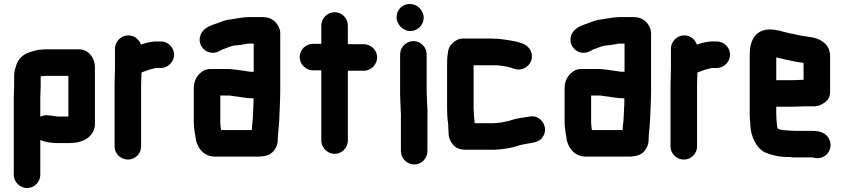

<svg xmlns="http://www.w3.org/2000/svg" viewBox="-20 -724 4296 977"><path d="M187 -286V-335C189 -336 192 -336 195 -337H200C207 -338 213 -338 217 -338H328V-131H272C271 -131 269 -131 266 -132C263 -132 258 -133 252 -134C227 -137 207 -142 185 -130V-226C185 -241 187 -273 187 -286ZM382 -473H217C212 -473 204 -473 195 -472C174 -472 156 -466 140 -461C99 -451 70 -424 60 -383C60 -381 59 -379 58 -376C54 -364 52 -351 52 -337V-285C52 -272 50 -239 50 -226V166C50 202 82 233 118 233C154 233 185 202 185 166V-12C207 -1 241 4 272 4H325C333 4 342 4 351 3C410 0 463 -35 463 -93V-382C463 -429 431 -473 382 -473Z M866 -446C866 -482 835 -513 799 -513H768C744 -511 718 -505 697 -497C689 -522 665 -544 633 -544C596 -544 565 -513 565 -476V-374C565 -352 563 -318 563 -293V21C563 58 594 88 631 88C668 88 698 58 698 21V-295C698 -315 700 -336 700 -355C716 -361 732 -368 749 -372C757 -373 767 -378 775 -378H799C835 -378 866 -410 866 -446Z M1262 -79C1262 -74 1262 -68 1261 -62H1105C1104 -71 1102 -77 1102 -87C1101 -92 1101 -96 1101 -101V-238H1148L1167 -235C1199 -232 1230 -224 1262 -224H1270V-199C1267 -157 1268 -115 1262 -79ZM1253 -359C1232 -362 1207 -366 1184 -369L1165 -371C1155 -372 1145 -373 1136 -373H1051C1034 -373 1019 -368 1006 -358C981 -339 966 -312 966 -273V-101C966 -68 974 -39 977 -11C988 35 1020 73 1076 73H1286C1327 73 1355 67 1374 42C1391 20 1394 3 1394 -27C1394 -31 1394 -36 1395 -42C1398 -76 1401 -101 1402 -138C1403 -172 1406 -217 1406 -252V-556C1406 -569 1402 -582 1394 -595C1379 -620 1354 -637 1317 -637H1247C1214 -637 1182 -629 1152 -625C1118 -622 1091 -606 1063 -598C1034 -588 1005 -569 998 -538C988 -497 1016 -464 1048 -457C1071 -452 1090 -459 1107 -470L1108 -471C1129 -477 1148 -488 1171 -492C1195 -494 1218 -497 1241 -502H1271V-359Z M1615 -594V-501H1573C1536 -501 1505 -471 1505 -434C1505 -397 1536 -366 1573 -366H1615V-8C1615 28 1647 59 1683 59C1719 59 1750 28 1750 -8V-364H1831C1868 -364 1899 -395 1899 -432C1899 -469 1868 -499 1831 -499H1750V-594C1750 -631 1720 -662 1683 -662C1646 -662 1615 -631 1615 -594Z M2016 -448V-265C2016 -248 2016 -231 2017 -214L2019 -164C2020 -149 2021 -135 2020 -122V45C2020 82 2051 113 2088 113C2125 113 2155 82 2155 45V-122C2157 -169 2151 -217 2151 -265V-448C2151 -484 2120 -515 2084 -515C2048 -515 2016 -484 2016 -448ZM1998 -637C1998 -600 2030 -566 2068 -566C2105 -566 2136 -597 2136 -634C2136 -672 2102 -704 2065 -704C2028 -704 1998 -674 1998 -637Z M2261 -90V-79C2261 -66 2263 -53 2263 -40C2264 -24 2270 -8 2282 8C2299 31 2320 38 2356 38H2482C2534 38 2577 30 2616 18C2627 13 2644 11 2658 8C2695 1 2722 1 2741 -26C2776 -75 2732 -142 2675 -131C2641 -126 2603 -121 2573 -110C2546 -103 2517 -97 2482 -97H2395V-104C2394 -119 2391 -136 2391 -154C2390 -163 2390 -174 2390 -187V-392H2505C2508 -392 2512 -392 2517 -391L2533 -389C2549 -387 2574 -383 2587 -377L2597 -374C2638 -360 2673 -387 2683 -415C2697 -456 2670 -491 2642 -501L2632 -505C2597 -517 2553 -522 2512 -527H2493C2486 -528 2480 -528 2474 -528H2336C2305 -528 2276 -504 2266 -482C2258 -465 2255 -427 2255 -398V-187C2255 -152 2256 -120 2261 -90Z M3149 -79C3149 -74 3149 -68 3148 -62H2992C2991 -71 2989 -77 2989 -87C2988 -92 2988 -96 2988 -101V-238H3035L3054 -235C3086 -232 3117 -224 3149 -224H3157V-199C3154 -157 3155 -115 3149 -79ZM3140 -359C3119 -362 3094 -366 3071 -369L3052 -371C3042 -372 3032 -373 3023 -373H2938C2921 -373 2906 -368 2893 -358C2868 -339 2853 -312 2853 -273V-101C2853 -68 2861 -39 2864 -11C2875 35 2907 73 2963 73H3173C3214 73 3242 67 3261 42C3278 20 3281 3 3281 -27C3281 -31 3281 -36 3282 -42C3285 -76 3288 -101 3289 -138C3290 -172 3293 -217 3293 -252V-556C3293 -569 3289 -582 3281 -595C3266 -620 3241 -637 3204 -637H3134C3101 -637 3069 -629 3039 -625C3005 -622 2978 -606 2950 -598C2921 -588 2892 -569 2885 -538C2875 -497 2903 -464 2935 -457C2958 -452 2977 -459 2994 -470L2995 -471C3016 -477 3035 -488 3058 -492C3082 -494 3105 -497 3128 -502H3158V-359Z M3695 -446C3695 -482 3664 -513 3628 -513H3597C3573 -511 3547 -505 3526 -497C3518 -522 3494 -544 3462 -544C3425 -544 3394 -513 3394 -476V-374C3394 -352 3392 -318 3392 -293V21C3392 58 3423 88 3460 88C3497 88 3527 58 3527 21V-295C3527 -315 3529 -336 3529 -355C3545 -361 3561 -368 3578 -372C3586 -373 3596 -378 3604 -378H3628C3664 -378 3695 -410 3695 -446Z M4011 -316H3930V-432C3945 -429 3959 -425 3972 -422C4000 -417 4026 -409 4055 -406L4069 -404V-318C4056 -318 4025 -316 4011 -316ZM4073 -183H4126C4141 -183 4157 -189 4176 -202C4195 -215 4204 -233 4204 -257V-442C4202 -502 4150 -532 4092 -537L4074 -540L4058 -542C4040 -546 4016 -552 3996 -555C3964 -562 3935 -574 3897 -574C3826 -574 3795 -519 3795 -449V-142C3795 -129 3796 -117 3797 -106C3799 -74 3800 -52 3810 -27C3823 7 3842 37 3874 52C3907 66 3946 75 3992 75H3998C4006 76 4014 77 4022 77H4115C4177 98 4228 35 4197 -20C4182 -47 4154 -58 4114 -58H4022C4013 -58 4002 -60 3991 -60C3986 -60 3970 -62 3965 -62L3950 -65C3946 -66 3942 -67 3939 -68C3938 -70 3937 -72 3936 -75C3936 -76 3936 -76 3935 -77C3935 -82 3934 -88 3933 -94C3932 -109 3930 -126 3930 -143V-181H4011C4025 -181 4059 -183 4073 -183Z"/></svg>

Font: Electronic
Style: UltThk
Weight: 900
Version: Version 1.011